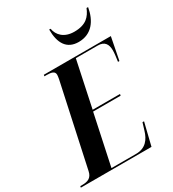

<svg xmlns="http://www.w3.org/2000/svg" viewBox="-252 -1059 1065 1179"><g transform="rotate(-30 280.5 -469.0)"><path d="M405 -781C498 -781 546 -850 561 -938H550C529 -887 497 -849 413 -849C341 -849 303 -890 295 -938H285C285 -841 321 -781 405 -781ZM-32 0H469L508 -159H497L481 -107C465 -54 434 -10 366 -10H191L267 -367H462L464 -378H270L339 -704H494C542 -704 560 -677 560 -631C560 -611 555 -575 552 -555H562L593 -714H118L116 -704H132C167 -704 189 -698 189 -673C189 -665 187 -654 185 -643L60 -64C51 -19 21 -10 -16 -10H-30Z"/></g></svg>

Font: Noto Serif Display Condensed
Style: Bold Italic
Weight: 700
Width: 3
Italic angle: -12°
Designer: Monotype Design Team
Foundry: Monotype Imaging Inc.
Version: Version 2.009